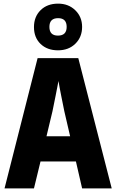

<svg xmlns="http://www.w3.org/2000/svg" viewBox="-20 -1037 640 1057"><path d="M432 -889Q432 -944 394.5 -980.5Q357 -1017 300 -1017Q240 -1017 203.5 -981Q167 -945 167 -888Q167 -830 203.5 -795Q240 -760 299 -760Q358 -760 395 -796.5Q432 -833 432 -889ZM252 -889Q252 -937 300 -937Q347 -937 347 -889Q347 -841 299 -841Q252 -841 252 -889ZM269 -425Q276 -460 286 -509Q296 -558 302 -591Q307 -559 317 -509.5Q327 -460 334 -425L366 -287H236ZM432 0H595L411 -717H187L5 0H167L203 -148H398Z"/></svg>

Font: Noto Sans Mono UI ExtraBold
Style: Regular
Weight: 800
Designer: Monotype Design team
Foundry: Monotype Imaging Inc.
Version: 1.000